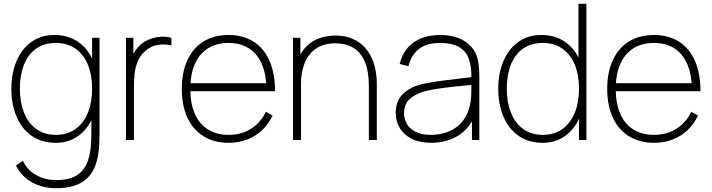

<svg xmlns="http://www.w3.org/2000/svg" viewBox="-20 -740 3763 1015"><path d="M276 255Q210.5 255 154.2 226.8Q98 198.5 64 135L101 110Q126.5 162 173.8 187Q221 212 276 212Q347.5 212 388.2 185.2Q429 158.5 446 106Q463 53.5 463 -30V-168H467V-540H506V-30Q506 25.5 501 63Q489 161.5 434.5 208.2Q380 255 276 255ZM275 15Q200.5 15 147.5 -22Q94.5 -59 67.2 -124Q40 -189 40 -271Q40 -351.5 67 -416Q94 -480.5 145.2 -517.8Q196.5 -555 267 -555Q340.5 -555 393 -518.8Q445.5 -482.5 472.2 -418.2Q499 -354 499 -271Q499 -189.5 472.5 -124.8Q446 -60 395.2 -22.5Q344.5 15 275 15ZM275 -27Q336.5 -27 379.8 -58.5Q423 -90 445 -145.2Q467 -200.5 467 -271Q467 -342.5 445 -397Q423 -451.5 379.8 -482.2Q336.5 -513 275 -513Q212.5 -513 169.8 -482Q127 -451 106 -396.2Q85 -341.5 85 -271Q85 -200.5 106.8 -145.2Q128.5 -90 171.2 -58.5Q214 -27 275 -27Z M646 0V-540H685V-411L672 -428Q680 -449 692.8 -468.2Q705.5 -487.5 719 -500Q740 -520.5 770.2 -532.2Q800.5 -544 831.2 -545.8Q862 -547.5 886 -540V-500Q847.5 -508.5 811.2 -502.2Q775 -496 745 -468Q718.5 -443.5 706 -410.2Q693.5 -377 690.8 -344.5Q688 -312 688 -266V0Z M1188 15Q1112 15 1056.2 -19.5Q1000.5 -54 970.8 -118.2Q941 -182.5 941 -270Q941 -358 970.8 -422.2Q1000.5 -486.5 1056 -520.8Q1111.5 -555 1188 -555Q1265 -555 1320.2 -520Q1375.5 -485 1404.8 -418.2Q1434 -351.5 1434 -258H1389V-272Q1387 -349.5 1363.2 -403.2Q1339.5 -457 1295 -485Q1250.5 -513 1188 -513Q1124.5 -513 1079 -484.2Q1033.5 -455.5 1009.8 -401Q986 -346.5 986 -270Q986 -193.5 1009.8 -139Q1033.5 -84.5 1079 -55.8Q1124.5 -27 1188 -27Q1254.5 -27 1305.2 -58.2Q1356 -89.5 1386 -149L1421 -129Q1399 -83 1364.5 -50.8Q1330 -18.5 1285.2 -1.8Q1240.5 15 1188 15ZM968 -258V-300H1408V-258Z M1930 -286Q1930 -362 1909.2 -412Q1888.5 -462 1849 -486.5Q1809.5 -511 1753 -511Q1690 -511 1649.2 -482.2Q1608.5 -453.5 1589.8 -404.8Q1571 -356 1571 -295L1532 -294Q1532 -382.5 1561.5 -440.5Q1591 -498.5 1640.8 -525.2Q1690.5 -552 1753 -552Q1821 -552 1870.2 -521Q1919.5 -490 1945.8 -431.8Q1972 -373.5 1972 -294V0H1930ZM1529 0V-540H1568V-430H1571V0Z M2259 15Q2198.5 15 2156.2 -6.5Q2114 -28 2093 -63.8Q2072 -99.5 2072 -143Q2072 -209 2113 -246.2Q2154 -283.5 2219 -297Q2265 -306.5 2313.2 -312.8Q2361.5 -319 2440.5 -328.5Q2454.5 -330 2466.2 -331.2Q2478 -332.5 2487 -334L2472 -324Q2473.5 -389 2457.8 -430.5Q2442 -472 2405 -492.5Q2368 -513 2306 -513Q2238 -513 2196.8 -482.8Q2155.5 -452.5 2139 -390L2093 -402Q2111 -476.5 2166.5 -515.8Q2222 -555 2308 -555Q2382 -555 2432.2 -524.8Q2482.5 -494.5 2501 -442Q2507.5 -422.5 2510.8 -394.5Q2514 -366.5 2514 -338V0H2475V-148L2495 -147Q2480.5 -96.5 2446.8 -59.8Q2413 -23 2364.8 -4Q2316.5 15 2259 15ZM2257 -27Q2315 -27 2360 -48Q2405 -69 2432.8 -109Q2460.5 -149 2468 -204Q2471 -225 2471.5 -247Q2472 -269 2472 -301.5V-310L2494 -293L2467 -290.5Q2391 -283.5 2333 -276.5Q2275 -269.5 2228 -258Q2181.5 -246.5 2148.8 -219.2Q2116 -192 2116 -142Q2116 -113.5 2129.8 -87.2Q2143.5 -61 2175.2 -44Q2207 -27 2257 -27Z M2849 15Q2774.5 15 2721.5 -22Q2668.5 -59 2641.2 -124Q2614 -189 2614 -271Q2614 -351.5 2641 -416Q2668 -480.5 2719.2 -517.8Q2770.5 -555 2841 -555Q2914.5 -555 2967 -518.8Q3019.5 -482.5 3046.2 -418.2Q3073 -354 3073 -271Q3073 -189.5 3046.5 -124.8Q3020 -60 2969.2 -22.5Q2918.5 15 2849 15ZM2849 -27Q2910.5 -27 2953.8 -58.5Q2997 -90 3019 -145.2Q3041 -200.5 3041 -271Q3041 -342.5 3019 -397Q2997 -451.5 2953.8 -482.2Q2910.5 -513 2849 -513Q2786.5 -513 2743.8 -482Q2701 -451 2680 -396.2Q2659 -341.5 2659 -271Q2659 -200.5 2680.8 -145.2Q2702.5 -90 2745.2 -58.5Q2788 -27 2849 -27ZM3041 0V-425H3038V-720H3080V0Z M3437 15Q3361 15 3305.2 -19.5Q3249.5 -54 3219.8 -118.2Q3190 -182.5 3190 -270Q3190 -358 3219.8 -422.2Q3249.5 -486.5 3305 -520.8Q3360.5 -555 3437 -555Q3514 -555 3569.2 -520Q3624.5 -485 3653.8 -418.2Q3683 -351.5 3683 -258H3638V-272Q3636 -349.5 3612.2 -403.2Q3588.5 -457 3544 -485Q3499.5 -513 3437 -513Q3373.5 -513 3328 -484.2Q3282.5 -455.5 3258.8 -401Q3235 -346.5 3235 -270Q3235 -193.5 3258.8 -139Q3282.5 -84.5 3328 -55.8Q3373.5 -27 3437 -27Q3503.5 -27 3554.2 -58.2Q3605 -89.5 3635 -149L3670 -129Q3648 -83 3613.5 -50.8Q3579 -18.5 3534.2 -1.8Q3489.5 15 3437 15ZM3217 -258V-300H3657V-258Z"/></svg>

Font: Manrope
Style: Regular
Weight: 400
Designer: Mikhail Sharanda
Foundry: Mikhail Sharanda
Version: Version 4.503